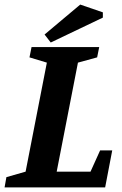

<svg xmlns="http://www.w3.org/2000/svg" viewBox="-36 -820 533 840"><path d="M-16 0 -8 -45 76 -69 169 -546 93 -569 102 -614H398L389 -569L305 -546L212 -69H360L402 -162H455L424 0ZM186 -634 159 -669 315 -800 414 -766V-743Z"/></svg>

Font: Manuale
Style: Bold Italic
Weight: 700
Italic angle: -11°
Version: Version 1.002